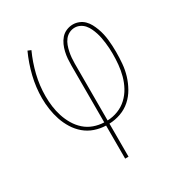

<svg xmlns="http://www.w3.org/2000/svg" viewBox="-171 -658 942 991"><g transform="rotate(-30 300.0 -162.5)"><path d="M290 205V8Q256 7 224 -4Q192 -15 166.5 -36.5Q141 -58 123 -87Q105 -116 94.5 -147.5Q84 -179 79 -212.5Q74 -246 74 -279Q74 -344 89.5 -407.5Q105 -471 132 -530L151 -522Q125 -465 110 -403.5Q95 -342 95 -279Q95 -248 99 -217.5Q103 -187 112.5 -157.5Q122 -128 138 -101Q154 -74 177 -53.5Q200 -33 229.5 -22.5Q259 -12 290 -11V-350Q290 -370 291.5 -389.5Q293 -409 297.5 -428.5Q302 -448 310 -466Q318 -484 331 -499Q344 -514 363 -522Q382 -530 402 -530Q420 -530 437.5 -523Q455 -516 468 -503Q481 -490 489.5 -474Q498 -458 504.5 -440.5Q511 -423 515 -405Q519 -387 521 -369Q523 -351 524 -332.5Q525 -314 525 -296Q525 -261 522 -226Q519 -191 509 -158Q499 -125 481.5 -94Q464 -63 438 -40Q412 -17 378.5 -5Q345 7 310 8V205ZM310 -11Q343 -12 373.5 -24Q404 -36 427.5 -58Q451 -80 466.5 -108.5Q482 -137 490.5 -168.5Q499 -200 502 -232Q505 -264 505 -296Q505 -313 504 -329Q503 -345 501 -361.5Q499 -378 496 -394Q493 -410 488 -425.5Q483 -441 476 -456Q469 -471 458.5 -483.5Q448 -496 433 -503.5Q418 -511 402 -511Q384 -511 368.5 -503Q353 -495 342.5 -481.5Q332 -468 326 -451.5Q320 -435 316.5 -418Q313 -401 311.5 -384Q310 -367 310 -350Z"/></g></svg>

Font: Iosevka Slab Thin Extended
Style: Regular
Weight: 100
Width: 7
Monospace: yes
Designer: Belleve Invis
Foundry: Belleve Invis
Version: Version 11.1.1; ttfautohint (v1.8.3)